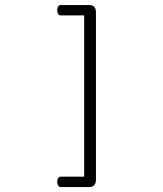

<svg xmlns="http://www.w3.org/2000/svg" viewBox="-20 -670 645 762"><path d="M220.7 72.3Q213.9 72.3 210.4 65.9Q207 59.6 207 51.8Q207 43.9 210.4 37.6Q213.9 31.2 220.7 31.2H314V-608.9H220.7Q213.9 -608.9 210.4 -615.2Q207 -621.6 207 -629.4Q207 -637.2 210.4 -643.6Q213.9 -649.9 220.7 -649.9H334Q360.8 -649.9 360.8 -621.6V42.5Q360.8 72.3 334 72.3Z"/></svg>

Font: Cutive Mono
Style: Regular
Weight: 400
Designer: Vernon Adams
Foundry: Vernon Adams
Version: Version 1.110; ttfautohint (v1.8.4.7-5d5b)